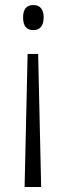

<svg xmlns="http://www.w3.org/2000/svg" viewBox="-20 -556 264 765"><path d="M154 -487C154 -519 139 -536 113 -536C84 -536 72 -517 72 -487C72 -453 85 -436 113 -436C139 -436 154 -453 154 -487ZM90 -341 78 189H144L132 -341Z"/></svg>

Font: Noto Sans Hebrew Condensed Light
Style: Regular
Weight: 300
Width: 3
Designer: Monotype Design Team
Foundry: Monotype Imaging Inc.
Version: Version 2.004